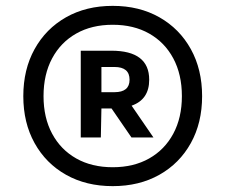

<svg xmlns="http://www.w3.org/2000/svg" viewBox="-20 -769 770 655"><path d="M364.5 -134Q274 -134 205.2 -172.8Q136.5 -211.5 98 -280.8Q59.5 -350 59.5 -441Q59.5 -532 98 -601.5Q136.5 -671 205.2 -710Q274 -749 364.5 -749Q455 -749 523.8 -710Q592.5 -671 631 -601.5Q669.5 -532 669.5 -441Q669.5 -350 631 -280.8Q592.5 -211.5 523.8 -172.8Q455 -134 364.5 -134ZM364.5 -198.5Q436 -198.5 489 -228.5Q542 -258.5 571.2 -313Q600.5 -367.5 600.5 -441Q600.5 -515 571.2 -569.8Q542 -624.5 489 -654.5Q436 -684.5 364.5 -684.5Q293 -684.5 240 -654.5Q187 -624.5 157.8 -569.8Q128.5 -515 128.5 -441Q128.5 -367.5 157.8 -313Q187 -258.5 240 -228.5Q293 -198.5 364.5 -198.5ZM255.5 -300V-596H360Q489 -596 489 -497Q489 -429.5 429 -408.5L503.5 -300H428.5L360.5 -399H360H326L324 -300ZM326 -454.5H370.5Q422 -454.5 422 -497Q422 -540.5 370.5 -540.5H326Z"/></svg>

Font: Encode Sans SmExp
Style: Bold
Weight: 700
Width: 6
Designer: Multiple Designers
Foundry: Impallari Type
Version: Version 3.002; ttfautohint (v1.8.3) -l 8 -r 50 -G 200 -x 14 